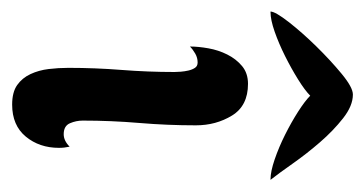

<svg xmlns="http://www.w3.org/2000/svg" viewBox="-210 -446 615 324"><g transform="rotate(90 98.0 -284.5)"><path d="M78 -395Q115 -395 131.5 -368Q148 -341 148 -307Q148 -259 144 -211.5Q140 -164 140 -116Q140 -105 144.5 -94.5Q149 -84 163 -84Q174 -84 184 -94Q185 -89 185.5 -85Q186 -81 186 -76Q186 -43 167 -20Q148 3 113 3Q92 3 80 -5.5Q68 -14 61.5 -28Q55 -42 53 -58.5Q51 -75 51 -92Q51 -137 54.5 -181.5Q58 -226 58 -271Q58 -275 57.5 -281.5Q57 -288 55.5 -294.5Q54 -301 51 -305.5Q48 -310 42 -310Q34 -310 27 -306Q20 -302 15 -297Q15 -311 18 -328Q21 -345 28.5 -360Q36 -375 48 -385Q60 -395 78 -395ZM-44 -433Q-44 -441 -26.5 -463.5Q-9 -486 14.5 -510Q38 -534 61 -553Q84 -572 96 -572Q115 -572 136 -555.5Q157 -539 176.5 -516.5Q196 -494 212.5 -470.5Q229 -447 240 -433H239Q226 -433 205.5 -440Q185 -447 164 -457.5Q143 -468 125 -479.5Q107 -491 98 -500Q89 -491 70.5 -479.5Q52 -468 31 -457.5Q10 -447 -10 -440Q-30 -433 -43 -433Z"/></g></svg>

Font: Gloria
Style: Regular
Weight: 400
Designer: Peter Wiegel
Foundry: Peter Wiegel
Version: Version 1.000